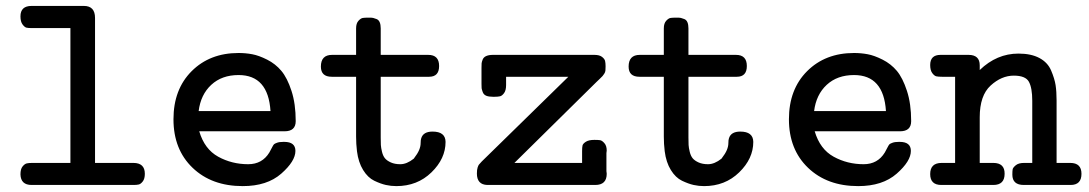

<svg xmlns="http://www.w3.org/2000/svg" viewBox="-20 -631 3714 655"><path d="M49.8 -36.1Q49.8 -54.2 56.9 -63Q64 -71.8 71 -73.5Q78.1 -75.2 89.8 -75.2H220.2V-535.2H87.9Q76.7 -535.2 70.3 -536.6Q64 -538.1 56.9 -547.6Q49.8 -557.1 49.8 -575.2Q49.8 -610.8 87.9 -610.8Q88.4 -610.8 88.9 -610.8H266.1Q304.2 -610.8 304.2 -569.8V-75.2H435.1Q474.1 -75.2 474.1 -38.1Q474.1 -21 467 -12Q460 -2.9 452.9 -1.5Q445.8 0 436 0H87.9Q50.8 0 49.8 -36.1Z M571.8 -224.1Q571.8 -326.2 633.8 -388.2Q695.8 -450.2 793.9 -450.2Q817.9 -450.2 840.3 -446Q862.8 -441.9 891.4 -427.5Q919.9 -413.1 939.9 -389.2Q960 -365.2 974.4 -321Q988.8 -276.9 988.8 -217.8Q988.8 -183.1 950.7 -183.1Q950.2 -183.1 949.7 -183.1H659.7Q677.7 -122.1 724.4 -96.4Q771 -70.8 826.7 -70.8Q874.5 -70.8 898.9 -110.8Q901.9 -115.7 907 -126Q912.1 -136.2 914.6 -138.7Q917 -141.1 925 -144Q933.1 -147 946.8 -147H949.7Q987.8 -147 987.8 -116.2Q987.8 -81.1 939.5 -38.6Q891.1 3.9 808.1 3.9Q702.1 3.9 637 -58.6Q571.8 -121.1 571.8 -224.1ZM657.7 -252H902.8Q895 -375 793.9 -375Q736.8 -375 700.7 -341.6Q664.6 -308.1 657.7 -252Z M1074.7 -403.8Q1074.7 -443.8 1112.8 -443.8H1194.8V-534.2Q1194.8 -551.3 1202.9 -560.1Q1210.9 -568.8 1217.8 -569.8Q1224.6 -570.8 1236.8 -570.8H1241.7Q1248.5 -570.8 1253.2 -569.8Q1257.8 -568.8 1264.9 -565.9Q1272 -563 1275.4 -554.9Q1278.8 -546.9 1278.8 -534.2V-443.8H1440.9Q1478 -443.8 1478 -405.8Q1478 -369.1 1443.8 -369.1Q1443.4 -369.1 1442.9 -369.1H1278.8V-162.1Q1278.8 -146 1279.3 -136.5Q1279.8 -127 1283.2 -113Q1286.6 -99.1 1293.2 -91.1Q1299.8 -83 1313.2 -76.9Q1326.7 -70.8 1345.7 -70.8Q1367.7 -70.8 1391.6 -89.8Q1404.8 -106.9 1409.9 -119.4Q1415 -131.8 1415 -142.8Q1415 -153.8 1417 -159.2Q1423.8 -182.1 1455.6 -182.1Q1499.5 -182.1 1500 -147Q1500 -89.8 1451.9 -43Q1403.8 3.9 1332 3.9Q1314 3.9 1296.4 0Q1278.8 -3.9 1256.8 -14.4Q1234.9 -24.9 1218.8 -51Q1202.6 -77.1 1197.8 -115.2Q1194.8 -140.1 1194.8 -165V-369.1H1112.8Q1112.3 -369.1 1111.8 -369.1Q1074.7 -369.1 1074.7 -403.8Z M1606.9 -39.1Q1606.9 -52.2 1609.4 -59.6Q1611.8 -66.9 1613.8 -69.3Q1615.7 -71.8 1623.5 -80.1L1918.9 -369.1H1706.5V-340.8Q1706.5 -322.8 1699.7 -313.5Q1692.9 -304.2 1685.8 -302.5Q1678.7 -300.8 1665.5 -300.8H1662.6Q1647.5 -300.8 1638.7 -304.4Q1629.9 -308.1 1626.7 -317.1Q1623.5 -326.2 1623 -330.1Q1622.6 -334 1622.6 -345.2V-398.9Q1622.6 -410.2 1623 -415Q1623.5 -419.9 1626.7 -428Q1629.9 -436 1638.9 -439.9Q1647.9 -443.8 1661.6 -443.8H2007.8Q2024.9 -443.8 2033.7 -437Q2042.5 -430.2 2044.2 -423.1Q2045.9 -416 2045.9 -404.8Q2045.9 -396 2045.4 -390.4Q2044.9 -384.8 2041.3 -379.4Q2037.6 -374 2035.6 -371.6Q2033.7 -369.1 2026.1 -362.1Q2018.6 -355 2014.6 -351.1L1734.9 -75.2H1965.8V-115.2Q1965.8 -128.4 1967.3 -134.8Q1968.8 -141.1 1978.8 -147.5Q1988.8 -153.8 2007.8 -153.8Q2020 -153.8 2026.9 -152.8Q2033.7 -151.9 2041.7 -142.8Q2049.8 -133.8 2049.8 -117.2Q2049.8 -116.2 2049.3 -113Q2048.8 -109.9 2048.8 -108.9V-46.9Q2048.8 -45.9 2049.3 -43Q2049.8 -40 2049.8 -38.1Q2049.8 0 2010.7 0H1642.6Q1606.9 -1 1606.9 -39.1Z M2124.5 -403.8Q2124.5 -443.8 2162.6 -443.8H2244.6V-534.2Q2244.6 -551.3 2252.7 -560.1Q2260.7 -568.8 2267.6 -569.8Q2274.4 -570.8 2286.6 -570.8H2291.5Q2298.3 -570.8 2303 -569.8Q2307.6 -568.8 2314.7 -565.9Q2321.8 -563 2325.2 -554.9Q2328.6 -546.9 2328.6 -534.2V-443.8H2490.7Q2527.8 -443.8 2527.8 -405.8Q2527.8 -369.1 2493.7 -369.1Q2493.2 -369.1 2492.7 -369.1H2328.6V-162.1Q2328.6 -146 2329.1 -136.5Q2329.6 -127 2333 -113Q2336.4 -99.1 2343 -91.1Q2349.6 -83 2363 -76.9Q2376.5 -70.8 2395.5 -70.8Q2417.5 -70.8 2441.4 -89.8Q2454.6 -106.9 2459.7 -119.4Q2464.8 -131.8 2464.8 -142.8Q2464.8 -153.8 2466.8 -159.2Q2473.6 -182.1 2505.4 -182.1Q2549.3 -182.1 2549.8 -147Q2549.8 -89.8 2501.7 -43Q2453.6 3.9 2381.8 3.9Q2363.8 3.9 2346.2 0Q2328.6 -3.9 2306.6 -14.4Q2284.7 -24.9 2268.6 -51Q2252.4 -77.1 2247.6 -115.2Q2244.6 -140.1 2244.6 -165V-369.1H2162.6Q2162.1 -369.1 2161.6 -369.1Q2124.5 -369.1 2124.5 -403.8Z M2671.4 -224.1Q2671.4 -326.2 2733.4 -388.2Q2795.4 -450.2 2893.6 -450.2Q2917.5 -450.2 2939.9 -446Q2962.4 -441.9 2991 -427.5Q3019.5 -413.1 3039.6 -389.2Q3059.6 -365.2 3074 -321Q3088.4 -276.9 3088.4 -217.8Q3088.4 -183.1 3050.3 -183.1Q3049.8 -183.1 3049.3 -183.1H2759.3Q2777.3 -122.1 2824 -96.4Q2870.6 -70.8 2926.3 -70.8Q2974.1 -70.8 2998.5 -110.8Q3001.5 -115.7 3006.6 -126Q3011.7 -136.2 3014.2 -138.7Q3016.6 -141.1 3024.7 -144Q3032.7 -147 3046.4 -147H3049.3Q3087.4 -147 3087.4 -116.2Q3087.4 -81.1 3039.1 -38.6Q2990.7 3.9 2907.7 3.9Q2801.8 3.9 2736.6 -58.6Q2671.4 -121.1 2671.4 -224.1ZM2757.3 -252H3002.4Q2994.6 -375 2893.6 -375Q2836.4 -375 2800.3 -341.6Q2764.2 -308.1 2757.3 -252Z M3153.3 -37.1Q3153.3 -75.2 3192.4 -75.2Q3192.4 -75.2 3238.3 -75.2V-369.1H3193.4Q3181.2 -369.1 3174.3 -370.6Q3167.5 -372.1 3160.4 -381.6Q3153.3 -391.1 3153.3 -409.2Q3153.3 -443.8 3188.5 -443.8Q3189 -443.8 3189.5 -443.8H3284.2Q3322.3 -443.8 3322.3 -408.2V-392.1Q3380.4 -448.2 3454.6 -448.2Q3497.6 -448.2 3525.9 -433.1Q3554.2 -418 3565.9 -390.4Q3577.6 -362.8 3581.1 -340.8Q3584.5 -318.8 3584.5 -288.1V-75.2H3631.3Q3669.4 -75.2 3669.4 -38.1Q3669.4 0 3632.3 0H3472.7Q3433.6 0 3433.6 -35.2Q3433.6 -47.4 3434.6 -53.2Q3435.5 -59.1 3445.1 -67.1Q3454.6 -75.2 3473.6 -75.2H3501.5V-287.1Q3501.5 -331.1 3490 -352.1Q3478.5 -373 3438.5 -373Q3396.5 -373 3359.4 -339.1Q3322.3 -305.2 3322.3 -231V-75.2H3368.7Q3407.7 -75.2 3407.2 -38.1Q3407.2 0 3368.7 0H3191.4Q3153.3 0 3153.3 -37.1Z"/></svg>

Font: CMU Typewriter Text
Style: Bold
Weight: 700
Version: Version 0.7.0